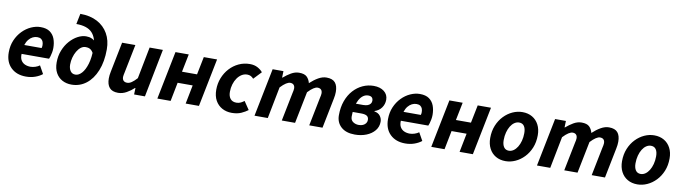

<svg xmlns="http://www.w3.org/2000/svg" viewBox="-34 -1323 6918 1948"><g transform="rotate(10 3425.0 -349.5)"><path d="M242.5 12Q145.6 12 87.3 -44.7Q29.1 -101.4 29.1 -200.5Q29.1 -269.5 53.4 -326Q77.8 -382.5 117.9 -423.5Q158 -464.5 206.9 -486.5Q255.8 -508.5 304.9 -508.5Q364.6 -508.5 400 -483.4Q435.4 -458.2 451.2 -415.9Q467 -373.6 467 -322Q467 -298.3 462.6 -274.6Q458.3 -251 452.7 -232.8Q447.2 -214.7 443.2 -207.3H160.2Q158 -167.2 172.6 -142.4Q187.3 -117.6 213.2 -105.9Q239.1 -94.2 271.2 -94.2Q294.8 -94.2 321 -102.8Q347.2 -111.5 364.5 -124.8L410.3 -43.1Q379.8 -18.6 336.5 -3.3Q293.3 12 242.5 12ZM171.3 -300.7H349.7Q351.7 -307 352.9 -314.1Q354.1 -321.2 354.1 -329.6Q354.1 -349.6 348 -366Q341.9 -382.4 327.4 -392.3Q313 -402.3 288 -402.3Q264.6 -402.3 241.9 -391.2Q219.1 -380 200.7 -357.4Q182.3 -334.7 171.3 -300.7Z M711.5 12Q657.8 12 615.7 -10.8Q573.6 -33.6 549.6 -77.3Q525.5 -120.9 525.5 -184.2Q525.5 -251.4 548.2 -308.4Q570.8 -365.5 607.9 -407.5Q644.9 -449.5 689.1 -473Q733.3 -496.5 775.5 -496.5Q807.9 -496.5 832.9 -485.5Q858 -474.5 874.7 -452.9Q891.3 -431.3 897.9 -399.8L873 -331.5Q859.8 -360.1 840.7 -374.1Q821.7 -388.1 788.4 -388.1Q762.4 -388.1 739.8 -370.7Q717.1 -353.3 700.1 -324Q683 -294.6 673.5 -259.2Q663.9 -223.8 663.9 -186.9Q663.9 -147 681.5 -120.9Q699.1 -94.7 733.3 -94.7Q767.4 -94.7 798.4 -128.6Q829.4 -162.5 849.2 -227.9Q869 -293.4 869 -387.9Q869 -494.5 818.4 -548.5Q767.7 -602.4 654.6 -602.4L676.7 -710.8Q778.7 -710.8 851.7 -672.1Q924.8 -633.3 964.3 -564Q1003.8 -494.7 1003.8 -402.1Q1003.8 -275.2 965.9 -182.1Q928 -88.9 862.2 -38.5Q796.4 12 711.5 12Z M1191.8 12Q1130.8 12 1102.8 -21Q1074.7 -54 1074.7 -115.4Q1074.7 -132.4 1076.7 -150Q1078.7 -167.6 1082.7 -186L1144.7 -496H1281.4L1222.5 -203.4Q1219.5 -188.6 1217 -177.2Q1214.5 -165.8 1214.5 -155.9Q1214.5 -130.5 1227.8 -117.6Q1241 -104.6 1265.3 -104.6Q1287.5 -104.6 1311.1 -120.6Q1334.8 -136.6 1364.5 -169.4L1428.2 -496H1564.9L1467.4 0H1355.8L1358 -66.6H1354Q1320.8 -35.3 1278.6 -11.7Q1236.4 12 1191.8 12Z M1595.3 0 1694.6 -496.1H1831.4L1794.3 -311.8H1949.3L1986.4 -496.1H2123.2L2023.9 0H1887.1L1925.2 -193.5H1770.2L1732.1 0Z M2362.2 12Q2307.1 12 2263 -12.1Q2218.9 -36.1 2193.5 -81.8Q2168.2 -127.5 2168.2 -192.5Q2168.2 -256.9 2190.6 -314Q2213 -371.1 2252.8 -414.6Q2292.6 -458.2 2345.9 -483.2Q2399.2 -508.1 2460.1 -508.1Q2507 -508.1 2541 -489.3Q2575.1 -470.5 2593.3 -446.8L2517.6 -366.9Q2503.5 -382.7 2488.1 -390.4Q2472.6 -398.1 2451.5 -398.1Q2421.8 -398.1 2395.8 -382.2Q2369.9 -366.3 2350.2 -338.4Q2330.6 -310.5 2319.4 -273.5Q2308.2 -236.5 2308.2 -195.2Q2308.2 -150.3 2329.2 -124.2Q2350.2 -98 2392.2 -98Q2417.3 -98 2436.9 -108.2Q2456.5 -118.3 2471.5 -129.9L2528.3 -46Q2501 -25 2460.5 -6.5Q2419.9 12 2362.2 12Z M2596.3 0 2695.6 -496.1H2807L2804.9 -429.7H2808.9Q2844.9 -461.2 2885.4 -484.7Q2925.8 -508.1 2967.2 -508.1Q3022.3 -508.1 3047.2 -484.2Q3072.1 -460.3 3082.2 -421Q3123.3 -459.4 3165.9 -483.8Q3208.5 -508.1 3249.9 -508.1Q3311.6 -508.1 3339.2 -475.6Q3366.9 -443.1 3366.9 -380.6Q3366.9 -364.2 3364.9 -346.4Q3363 -328.5 3358.9 -310L3296.9 0H3160.1L3218.8 -292.8Q3222.2 -308.4 3224.5 -319.3Q3226.8 -330.3 3226.8 -340.3Q3226.8 -365.9 3214.1 -378.7Q3201.5 -391.5 3176.7 -391.5Q3160.1 -391.5 3135.6 -376Q3111.1 -360.4 3079.6 -326.7L3014.2 0H2877.4L2936.1 -292.8Q2939.4 -308.4 2941.8 -319.3Q2944.1 -330.3 2944.1 -340.3Q2944.1 -365.9 2931.4 -378.7Q2918.8 -391.5 2895.6 -391.5Q2878.2 -391.5 2853.3 -376Q2828.4 -360.4 2796.9 -326.7L2733.1 0Z M3630.4 12Q3539.4 12 3489 -33.6Q3438.5 -79.2 3438.5 -153.4Q3438.5 -235.8 3462.3 -301.3Q3486.1 -366.8 3527.8 -412.9Q3569.4 -458.9 3623 -483.5Q3676.5 -508 3736 -508Q3802.6 -508 3843.4 -476.1Q3884.2 -444.2 3884.2 -390.7Q3884.2 -345.2 3858.6 -308.9Q3833 -272.6 3786.9 -258V-254Q3827 -247.6 3847.1 -220.7Q3867.1 -193.9 3867.1 -161.4Q3867.1 -109.1 3835.2 -70.1Q3803.2 -31 3749.6 -9.5Q3696 12 3630.4 12ZM3653.5 -91Q3678.4 -91 3697.1 -99.5Q3715.8 -108 3726.3 -122.9Q3736.7 -137.7 3736.7 -156.2Q3736.7 -185.4 3717.7 -197.9Q3698.6 -210.4 3658.9 -210.4H3541.4L3558.7 -298.5H3662.8Q3691.6 -298.5 3710.3 -306Q3729 -313.6 3738.3 -326.8Q3747.6 -340 3747.6 -355.7Q3747.6 -402.3 3697.9 -402.3Q3670.1 -402.3 3646.5 -385.7Q3623 -369 3605.4 -337.5Q3587.9 -306 3578.2 -262.2Q3568.5 -218.4 3568.5 -164Q3568.5 -126.6 3594.2 -108.8Q3619.9 -91 3653.5 -91Z M4149.5 12Q4052.6 12 3994.3 -44.7Q3936.1 -101.4 3936.1 -200.5Q3936.1 -269.5 3960.4 -326Q3984.8 -382.5 4024.9 -423.5Q4065 -464.5 4113.9 -486.5Q4162.8 -508.5 4211.9 -508.5Q4271.6 -508.5 4307 -483.4Q4342.4 -458.2 4358.2 -415.9Q4374 -373.6 4374 -322Q4374 -298.3 4369.6 -274.6Q4365.3 -251 4359.7 -232.8Q4354.2 -214.7 4350.2 -207.3H4067.2Q4065 -167.2 4079.6 -142.4Q4094.3 -117.6 4120.2 -105.9Q4146.1 -94.2 4178.2 -94.2Q4201.8 -94.2 4228 -102.8Q4254.2 -111.5 4271.5 -124.8L4317.3 -43.1Q4286.8 -18.6 4243.5 -3.3Q4200.3 12 4149.5 12ZM4078.3 -300.7H4256.7Q4258.7 -307 4259.9 -314.1Q4261.1 -321.2 4261.1 -329.6Q4261.1 -349.6 4255 -366Q4248.9 -382.4 4234.4 -392.3Q4220 -402.3 4195 -402.3Q4171.6 -402.3 4148.9 -391.2Q4126.1 -380 4107.7 -357.4Q4089.3 -334.7 4078.3 -300.7Z M4417.3 0 4516.6 -496.1H4653.4L4616.3 -311.8H4771.3L4808.4 -496.1H4945.2L4845.9 0H4709.1L4747.2 -193.5H4592.2L4554.1 0Z M5183.1 12Q5125.2 12 5081.9 -13.3Q5038.6 -38.6 5014.6 -84.7Q4990.5 -130.8 4990.5 -192.5Q4990.5 -264.4 5014.3 -322.2Q5038.1 -380.1 5078.1 -421.7Q5118.2 -463.4 5167.6 -485.8Q5217.1 -508.1 5268.5 -508.1Q5326.4 -508.1 5369.8 -482.8Q5413.1 -457.5 5437.1 -411.4Q5461.1 -365.3 5461.1 -303.6Q5461.1 -231.7 5437.3 -173.9Q5413.6 -116.1 5373.5 -74.4Q5333.5 -32.7 5284 -10.4Q5234.6 12 5183.1 12ZM5198.3 -98Q5223.7 -98 5246.2 -113.5Q5268.7 -129 5285.8 -156.5Q5302.9 -184 5312.8 -221Q5322.7 -258 5322.7 -300.9Q5322.7 -346.9 5305.5 -372.5Q5288.3 -398.1 5253.4 -398.1Q5228.2 -398.1 5205.6 -383Q5183 -367.9 5165.9 -340.4Q5148.8 -313 5138.9 -276Q5128.9 -239 5128.9 -195.2Q5128.9 -150.3 5146.5 -124.2Q5164.1 -98 5198.3 -98Z M5506.3 0 5605.6 -496.1H5717L5714.9 -429.7H5718.9Q5754.9 -461.2 5795.4 -484.7Q5835.8 -508.1 5877.2 -508.1Q5932.3 -508.1 5957.2 -484.2Q5982.1 -460.3 5992.2 -421Q6033.3 -459.4 6075.9 -483.8Q6118.5 -508.1 6159.9 -508.1Q6221.6 -508.1 6249.2 -475.6Q6276.9 -443.1 6276.9 -380.6Q6276.9 -364.2 6274.9 -346.4Q6273 -328.5 6268.9 -310L6206.9 0H6070.1L6128.8 -292.8Q6132.2 -308.4 6134.5 -319.3Q6136.8 -330.3 6136.8 -340.3Q6136.8 -365.9 6124.1 -378.7Q6111.5 -391.5 6086.7 -391.5Q6070.1 -391.5 6045.6 -376Q6021.1 -360.4 5989.6 -326.7L5924.2 0H5787.4L5846.1 -292.8Q5849.4 -308.4 5851.8 -319.3Q5854.1 -330.3 5854.1 -340.3Q5854.1 -365.9 5841.4 -378.7Q5828.8 -391.5 5805.6 -391.5Q5788.2 -391.5 5763.3 -376Q5738.4 -360.4 5706.9 -326.7L5643.1 0Z M6541.1 12Q6483.2 12 6439.9 -13.3Q6396.6 -38.6 6372.6 -84.7Q6348.5 -130.8 6348.5 -192.5Q6348.5 -264.4 6372.3 -322.2Q6396.1 -380.1 6436.1 -421.7Q6476.2 -463.4 6525.6 -485.8Q6575.1 -508.1 6626.5 -508.1Q6684.4 -508.1 6727.8 -482.8Q6771.1 -457.5 6795.1 -411.4Q6819.1 -365.3 6819.1 -303.6Q6819.1 -231.7 6795.3 -173.9Q6771.6 -116.1 6731.5 -74.4Q6691.5 -32.7 6642 -10.4Q6592.6 12 6541.1 12ZM6556.3 -98Q6581.7 -98 6604.2 -113.5Q6626.7 -129 6643.8 -156.5Q6660.9 -184 6670.8 -221Q6680.7 -258 6680.7 -300.9Q6680.7 -346.9 6663.5 -372.5Q6646.3 -398.1 6611.4 -398.1Q6586.2 -398.1 6563.6 -383Q6541 -367.9 6523.9 -340.4Q6506.8 -313 6496.9 -276Q6486.9 -239 6486.9 -195.2Q6486.9 -150.3 6504.5 -124.2Q6522.1 -98 6556.3 -98Z"/></g></svg>

Font: Source Sans Variable
Style: Italic
Weight: 200
Italic angle: -11°
Designer: Paul D. Hunt
Foundry: Adobe Systems Incorporated
Version: Version 3.006;hotconv 1.0.111;makeotfexe 2.5.65597